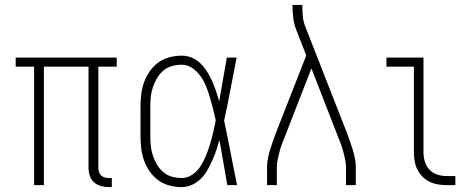

<svg xmlns="http://www.w3.org/2000/svg" viewBox="-20 -755 1915 783"><path d="M423 8Q407 8 391 3.5Q375 -1 363 -12Q351 -23 346 -39Q341 -55 341 -71V-483H159V0H119V-483H44V-520H456V-483H381V-71Q381 -63 383.5 -54.5Q386 -46 392 -40Q398 -34 406 -31.5Q414 -29 423 -29H436V8Z M721 8Q696 8 671 1.5Q646 -5 625.5 -20Q605 -35 590.5 -56Q576 -77 567.5 -100.5Q559 -124 556 -149.5Q553 -175 553 -200V-320Q553 -345 556 -370.5Q559 -396 567.5 -419.5Q576 -443 590.5 -464Q605 -485 625.5 -500Q646 -515 671 -521.5Q696 -528 721 -528Q743 -528 763 -519.5Q783 -511 798.5 -495.5Q814 -480 825.5 -461.5Q837 -443 845.5 -423.5Q854 -404 861 -383.5Q868 -363 874 -342Q882 -387 889.5 -431.5Q897 -476 905 -520H945Q932 -456 920 -391.5Q908 -327 894 -263Q908 -198 920.5 -132Q933 -66 947 0H907Q899 -46 891 -92Q883 -138 875 -184Q869 -163 862 -142Q855 -121 846 -101Q837 -81 826 -61.5Q815 -42 799.5 -26.5Q784 -11 763.5 -1.5Q743 8 721 8ZM721 -29Q745 -29 765.5 -43.5Q786 -58 799 -79Q812 -100 821 -122.5Q830 -145 837 -168.5Q844 -192 849.5 -216Q855 -240 860 -264Q855 -287 849 -310Q843 -333 836.5 -356Q830 -379 821 -401.5Q812 -424 798.5 -443.5Q785 -463 765 -477Q745 -491 721 -491Q701 -491 681 -485.5Q661 -480 646 -467Q631 -454 620.5 -436.5Q610 -419 603.5 -399.5Q597 -380 595 -360Q593 -340 593 -320V-200Q593 -180 595 -160Q597 -140 603.5 -120.5Q610 -101 620.5 -83.5Q631 -66 646 -53Q661 -40 681 -34.5Q701 -29 721 -29Z M1069 0V-74Q1069 -91 1072.5 -108.5Q1076 -126 1081 -143Q1086 -160 1092 -176.5Q1098 -193 1104 -210L1229 -529L1187 -636Q1179 -658 1176 -681Q1173 -704 1173 -728V-735H1213V-728Q1213 -708 1215 -688Q1217 -668 1224 -649L1396 -210Q1402 -193 1408 -176.5Q1414 -160 1419 -143Q1424 -126 1427.5 -108.5Q1431 -91 1431 -74V0H1391V-74Q1391 -89 1387.5 -105Q1384 -121 1380 -136.5Q1376 -152 1370.5 -167Q1365 -182 1359 -196L1250 -476L1141 -196Q1135 -182 1129.5 -167Q1124 -152 1120 -136.5Q1116 -121 1112.5 -105Q1109 -89 1109 -74V0Z M1802 0Q1784 0 1766 -3Q1748 -6 1731.5 -14Q1715 -22 1702.5 -35Q1690 -48 1682 -64Q1674 -80 1671 -98Q1668 -116 1668 -134V-483H1556V-520H1707V-134Q1707 -115 1712.5 -96Q1718 -77 1731.5 -63Q1745 -49 1763.5 -43Q1782 -37 1802 -37H1837V0Z"/></svg>

Font: Zed Sans Extralight
Style: Regular
Weight: 200
Designer: Belleve Invis
Foundry: Belleve Invis
Version: Version 1.0.0; ttfautohint (v1.8.4)